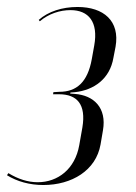

<svg xmlns="http://www.w3.org/2000/svg" viewBox="-74 -523 391 550"><path d="M50 7C132 7 201 -35 214 -109L221 -150C232 -214 195 -250 140 -254L127 -255L128 -258L141 -259C195 -265 241 -297 251 -358L257 -389C270 -463 223 -503 148 -503C104 -503 64 -490 37 -466L40 -462C66 -484 98 -494 128 -494C180 -494 208 -460 196 -393L189 -354C177 -287 145 -260 96 -260L79 -259L78 -253H95C147 -253 173 -224 162 -158L153 -107C141 -39 92 -1 34 -1C6 -1 -22 -10 -50 -27L-54 -21C-25 -3 11 7 50 7Z"/></svg>

Font: Moniqa Ita Display
Style: Italic
Weight: 400
Italic angle: -10°
Designer: Rajesh Rajput
Foundry: Rajesh Rajput
Version: Version 1.000